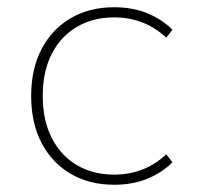

<svg xmlns="http://www.w3.org/2000/svg" viewBox="-20 -500 556 530"><path d="M295 10Q227 10 175.5 -20Q124 -50 95 -105Q66 -160 66 -235Q66 -310 95 -365Q124 -420 175.5 -450Q227 -480 295 -480Q346 -480 386.5 -463.5Q427 -447 456 -418L439 -396Q409 -424 373 -438Q337 -452 295 -452Q237 -452 192.5 -426Q148 -400 123 -351.5Q98 -303 98 -235Q98 -168 123 -119Q148 -70 192.5 -44Q237 -18 295 -18Q337 -18 373 -32Q409 -46 439 -74L456 -52Q427 -23 386.5 -6.5Q346 10 295 10Z"/></svg>

Font: Gantari Thin
Style: Regular
Weight: 250
Designer: Anugrah Pasau
Foundry: Lafontype
Version: Version 1.000